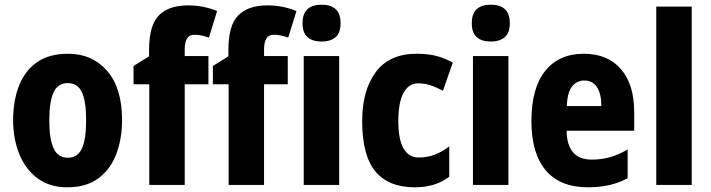

<svg xmlns="http://www.w3.org/2000/svg" viewBox="-20 -788 3028 818"><path d="M500 -276Q500 -197 475.5 -132Q451 -67 399.5 -28.5Q348 10 267 10Q192 10 140.5 -28Q89 -66 62.5 -131Q36 -196 36 -276Q36 -360 61.5 -424Q87 -488 138.5 -523.5Q190 -559 270 -559Q373 -559 436.5 -486Q500 -413 500 -276ZM190 -275Q190 -195 208.5 -155.5Q227 -116 269 -116Q311 -116 329 -155.5Q347 -195 347 -276Q347 -356 329 -395Q311 -434 268 -434Q227 -434 208.5 -395Q190 -356 190 -275Z M868 -429H767V0H616V-429H549V-507L615 -548V-574Q615 -680 657 -722.5Q699 -765 780 -765Q816 -765 845.5 -759Q875 -753 905 -741L870 -628Q855 -633 840 -636.5Q825 -640 808 -640Q767 -640 767 -578V-549H868Z M1206 -429H1105V0H954V-429H887V-507L953 -548V-574Q953 -680 995 -722.5Q1037 -765 1118 -765Q1154 -765 1183.5 -759Q1213 -753 1243 -741L1208 -628Q1193 -633 1178 -636.5Q1163 -640 1146 -640Q1105 -640 1105 -578V-549H1206Z M1350 -768Q1389 -768 1410 -749Q1431 -730 1431 -689Q1431 -648 1409.5 -629.5Q1388 -611 1350 -611Q1312 -611 1290.5 -629.5Q1269 -648 1269 -689Q1269 -730 1290 -749Q1311 -768 1350 -768ZM1425 -549V0H1274V-549Z M1748 10Q1635 10 1579 -58Q1523 -126 1523 -272Q1523 -403 1581 -481Q1639 -559 1755 -559Q1805 -559 1841.5 -549Q1878 -539 1909 -521L1867 -401Q1838 -417 1813 -425Q1788 -433 1762 -433Q1721 -433 1699 -392Q1677 -351 1677 -272Q1677 -117 1765 -117Q1801 -117 1832 -129Q1863 -141 1894 -164V-35Q1835 10 1748 10Z M2071 -768Q2110 -768 2131 -749Q2152 -730 2152 -689Q2152 -648 2130.5 -629.5Q2109 -611 2071 -611Q2033 -611 2011.5 -629.5Q1990 -648 1990 -689Q1990 -730 2011 -749Q2032 -768 2071 -768ZM2146 -549V0H1995V-549Z M2467 -559Q2569 -559 2625.5 -493.5Q2682 -428 2682 -310V-231H2394Q2396 -108 2501 -108Q2542 -108 2578 -118Q2614 -128 2654 -151V-29Q2585 10 2485 10Q2366 10 2305 -62.5Q2244 -135 2244 -272Q2244 -412 2302.5 -485.5Q2361 -559 2467 -559ZM2469 -445Q2438 -445 2417.5 -420Q2397 -395 2395 -336H2542Q2542 -388 2523.5 -416.5Q2505 -445 2469 -445Z M2927 0H2776V-760H2927Z"/></svg>

Font: Noto Sans Kannada Condensed ExtraBold
Style: Regular
Weight: 800
Width: 3
Designer: Jelle Bosma - Monotype Design Team
Foundry: Monotype Imaging Inc.
Version: Version 2.005; ttfautohint (v1.8.4.7-5d5b)